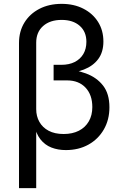

<svg xmlns="http://www.w3.org/2000/svg" viewBox="-20 -757 636 981"><path d="M77.1 204.1V-537.1Q77.1 -596.7 104.7 -641.6Q132.3 -686.5 181.4 -711.9Q230.5 -737.3 294.9 -737.3Q357.9 -737.3 406 -712.6Q454.1 -688 481.2 -644.8Q508.3 -601.6 508.3 -544.9Q508.3 -490.7 481.9 -455.3Q455.6 -419.9 408.4 -401.6Q361.3 -383.3 298.3 -379.4V-405.3Q364.3 -401.9 418.9 -381.8Q473.6 -361.8 506.3 -320.1Q539.1 -278.3 539.1 -209Q539.1 -145 510.5 -95.5Q481.9 -45.9 431.9 -18.1Q381.8 9.8 316.4 9.8Q275.9 9.8 242.7 -3.2Q209.5 -16.1 186.5 -45.2Q163.6 -74.2 154.3 -122.1H165V204.1ZM305.2 -72.3Q350.1 -72.3 383.1 -89.1Q416 -106 433.8 -137Q451.7 -168 451.7 -210Q451.7 -272.5 417 -309.3Q382.3 -346.2 322.8 -346.2H253.9V-425.8H293.5Q333 -425.8 361.6 -440.2Q390.1 -454.6 405.8 -481Q421.4 -507.3 421.4 -543.5Q421.4 -595.2 387.2 -625.2Q353 -655.3 294.9 -655.3Q235.4 -655.3 200.2 -624Q165 -592.8 165 -539.1V-199.2Q165 -163.1 181.2 -134.3Q197.3 -105.5 228.5 -88.9Q259.8 -72.3 305.2 -72.3Z"/></svg>

Font: Adwaita Sans
Style: Regular
Weight: 400
Designer: Rasmus Andersson
Foundry: rsms
Version: Version 4.001;git-9221beed3